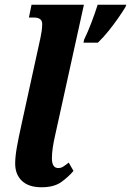

<svg xmlns="http://www.w3.org/2000/svg" viewBox="-20 -780 553 810"><path d="M335 -613Q351 -646 366 -685.5Q381 -725 392 -760H513L509 -750Q497 -730 478.5 -703.5Q460 -677 438 -649.5Q416 -622 393 -600H332ZM155 10Q101 10 72.5 -17Q44 -44 44 -90Q44 -118 51 -158Q58 -198 72 -261L151 -622Q154 -636 156 -650.5Q158 -665 158 -679Q158 -706 123 -706H102L113 -760H334L213 -211Q206 -181 202.5 -156.5Q199 -132 199 -112Q199 -71 226 -71Q237 -71 246.5 -77Q256 -83 270 -94L290 -59Q269 -34 238.5 -12Q208 10 155 10Z"/></svg>

Font: Noto Serif ExtraCondensed ExtraBold
Style: Italic
Weight: 800
Width: 2
Italic angle: -12°
Designer: Monotype Design Team
Foundry: Monotype Imaging Inc.
Version: Version 2.013